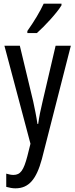

<svg xmlns="http://www.w3.org/2000/svg" viewBox="-20 -879 410 1046"><path d="M315 -850V-859H218C197 -814 167 -764 129 -710V-699H181C222 -735 290 -808 315 -850ZM4 -630 146 -96 129 -28C109 48 92 74 53 74C41 74 27 71 14 67V139C32 144 48 147 64 147C137 147 178 98 208 -12L366 -630H283L212 -326C201 -281 193 -241 188 -204H184C178 -246 169 -288 161 -326L88 -630Z"/></svg>

Font: Noto Sans Kannada UI ExtraCondensed
Style: Regular
Weight: 400
Width: 2
Designer: Jelle Bosma - Monotype Design Team
Foundry: Monotype Imaging Inc.
Version: Version 2.005